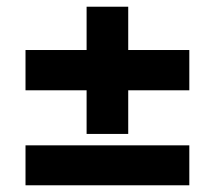

<svg xmlns="http://www.w3.org/2000/svg" viewBox="-20 -552 640 572"><path d="M238 -153V-283H56V-403H238V-532H362V-403H544V-283H362V-153ZM56 0V-119H544V0Z"/></svg>

Font: Nunito Sans 12pt ExtraLight 12pt Black
Style: Regular
Weight: 900
Version: Version 3.101;gftools[0.9.27]